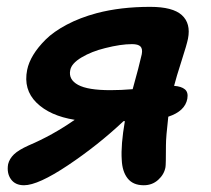

<svg xmlns="http://www.w3.org/2000/svg" viewBox="-20 -509 621 566"><path d="M50.8 37.1Q24.9 37.1 12.2 19.3Q-0.5 1.5 3.9 -24.9Q7.8 -41 21.2 -54Q34.7 -66.9 64 -80.1Q135.3 -110.4 200.2 -155.8Q127 -167.5 87.6 -206.3Q48.3 -245.1 60.1 -303.2Q64.5 -324.7 77.9 -346.9Q91.3 -369.1 114.5 -392.3Q137.7 -415.5 176.8 -436.3Q215.8 -457 265.1 -470.2Q335.4 -488.8 422.9 -488.8Q489.3 -488.8 516.1 -464.4Q543 -439.9 534.2 -395Q530.8 -377.9 515.1 -329.3Q499.5 -280.8 493.2 -255.9Q514.6 -254.4 525.1 -245.6Q535.6 -236.8 532.2 -217.8Q525.4 -181.2 476.1 -165Q469.2 -105 469.2 -81.1Q469.2 -23.4 467.8 -16.1Q463.9 5.4 446.3 21.2Q428.7 37.1 403.8 37.1Q372.1 37.1 356.2 16.8Q340.3 -3.4 338.9 -38.1Q335.9 -81.1 348.1 -151.9H342.8H344.2Q269 -81.1 180.7 -22Q92.3 37.1 50.8 37.1ZM187 -301.8Q181.6 -274.4 210.2 -258.8Q238.8 -243.2 305.2 -243.2Q336.9 -243.2 371.1 -246.1Q390.1 -314 397.9 -349.1Q400.9 -365.2 394 -372.1Q387.2 -378.9 369.1 -378.9Q335.9 -378.9 290 -367.2Q250 -357.4 220.2 -339.6Q190.4 -321.8 187 -301.8Z"/></svg>

Font: Shantell Sans Bouncy
Style: Italic
Weight: 600
Italic angle: -11.31°
Designer: Stephen Nixon, Anya Danilova, Shantell Martin
Foundry: Arrow Type
Version: Version 1.006;[9816181b4]